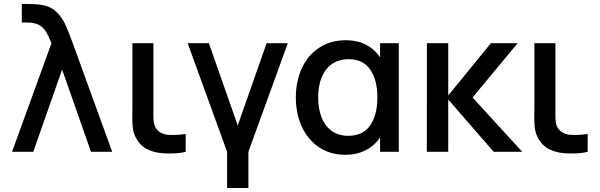

<svg xmlns="http://www.w3.org/2000/svg" viewBox="-20 -755 2986 955"><path d="M236 -540Q220 -579.5 206.2 -600.8Q192.5 -622 171 -632.5Q149.5 -643 114.5 -643H88.5V-735H124.5Q169 -735 198.5 -728.5Q237.5 -719.5 263.5 -693Q289.5 -666.5 305.2 -632.5Q321 -598.5 342 -540L538 0H432.5L289 -409L145.5 0H40Z M659.5 -63.5Q646.5 -85.5 642.2 -108.8Q638 -132 638 -166.5L638.5 -212.5V-540H743V-217.5V-184.5Q743 -161 745 -146.5Q747 -132 754 -120.5Q771 -90 815 -84.5Q831 -83.5 840 -83.5Q870 -83.5 903.5 -88.5V0Q872.5 8.5 824 8.5Q791.5 8.5 766.5 4.5Q731.5 -1.5 704.8 -16.8Q678 -32 659.5 -63.5Z M1109.5 180V0L913.5 -540H1019L1162.5 -131L1306 -540H1411.5L1215.5 0V180Z M1963.5 -540V0H1870.5V-71.5Q1843.5 -30.5 1798.8 -7.8Q1754 15 1698 15Q1623.5 15 1567.5 -22.2Q1511.5 -59.5 1481.5 -124.2Q1451.5 -189 1451.5 -270Q1451.5 -352 1481.8 -416.8Q1512 -481.5 1568.5 -518.2Q1625 -555 1701 -555Q1756.5 -555 1800 -532.8Q1843.5 -510.5 1870.5 -469.5V-540ZM1857 -270.5Q1857 -358 1821.2 -409.2Q1785.5 -460.5 1714 -460.5Q1666 -460.5 1631.8 -437Q1597.5 -413.5 1580 -370.5Q1562.5 -327.5 1562.5 -269.5Q1562.5 -215 1579 -172.2Q1595.5 -129.5 1629.2 -104.5Q1663 -79.5 1712.5 -79.5Q1785 -79.5 1821 -131Q1857 -182.5 1857 -270.5Z M2103 0 2103.5 -540H2209.5V-280L2421.5 -540H2554.5L2330.5 -270L2577.5 0H2435.5L2209.5 -260V0Z M2659 -63.5Q2646 -85.5 2641.8 -108.8Q2637.5 -132 2637.5 -166.5L2638 -212.5V-540H2742.5V-217.5V-184.5Q2742.5 -161 2744.5 -146.5Q2746.5 -132 2753.5 -120.5Q2770.5 -90 2814.5 -84.5Q2830.5 -83.5 2839.5 -83.5Q2869.5 -83.5 2903 -88.5V0Q2872 8.5 2823.5 8.5Q2791 8.5 2766 4.5Q2731 -1.5 2704.2 -16.8Q2677.5 -32 2659 -63.5Z"/></svg>

Font: Manrope KiralyPet SmBd KiralyPet
Style: Regular
Weight: 600
Designer: Mikhail Sharanda
Foundry: Mikhail Sharanda
Version: Version 4.502